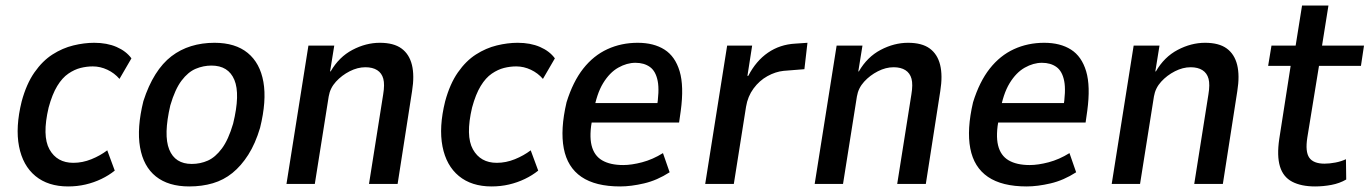

<svg xmlns="http://www.w3.org/2000/svg" viewBox="-20 -662 4929 691"><path d="M225 9Q153 9 107.5 -28.5Q62 -66 48.5 -135Q35 -204 58 -297Q75 -360 104 -401.5Q133 -443 169 -466Q205 -489 244 -498.5Q283 -508 319 -508Q365 -508 399.5 -493Q434 -478 453 -452L410 -378Q392 -399 366.5 -411Q341 -423 314 -423Q292 -423 270 -417.5Q248 -412 226 -397Q204 -382 186 -352.5Q168 -323 155 -275Q131 -173 158 -124.5Q185 -76 244 -76Q277 -76 309 -89Q341 -102 366 -121L393 -48Q372 -31 345 -18Q318 -5 288 2Q258 9 225 9Z M661 9Q586 9 541 -27Q496 -63 484 -132Q472 -201 496 -298Q514 -354 539.5 -394.5Q565 -435 597 -459.5Q629 -484 668 -496Q707 -508 752 -508Q827 -508 871.5 -471.5Q916 -435 928 -367Q940 -299 916 -202Q899 -145 873.5 -105Q848 -65 816.5 -39.5Q785 -14 746 -2.5Q707 9 661 9ZM670 -72Q701 -72 728 -84Q755 -96 778.5 -127.5Q802 -159 819 -217Q845 -323 823.5 -374.5Q802 -426 741 -426Q712 -426 684.5 -414.5Q657 -403 633.5 -372Q610 -341 593 -283Q568 -176 589 -124Q610 -72 670 -72Z M1011 0 1090 -498H1183L1168 -405H1170Q1200 -457 1248.5 -482.5Q1297 -508 1347 -508Q1397 -508 1425 -487.5Q1453 -467 1462.5 -428.5Q1472 -390 1463 -334L1411 0H1308L1359 -322Q1365 -358 1359.5 -378.5Q1354 -399 1337.5 -409.5Q1321 -420 1295 -420Q1267 -420 1238.5 -405.5Q1210 -391 1189 -368Q1168 -345 1163 -315L1113 0Z M1749 9Q1677 9 1631.5 -28.5Q1586 -66 1572.5 -135Q1559 -204 1582 -297Q1599 -360 1628 -401.5Q1657 -443 1693 -466Q1729 -489 1768 -498.5Q1807 -508 1843 -508Q1889 -508 1923.5 -493Q1958 -478 1977 -452L1934 -378Q1916 -399 1890.5 -411Q1865 -423 1838 -423Q1816 -423 1794 -417.5Q1772 -412 1750 -397Q1728 -382 1710 -352.5Q1692 -323 1679 -275Q1655 -173 1682 -124.5Q1709 -76 1768 -76Q1801 -76 1833 -89Q1865 -102 1890 -121L1917 -48Q1896 -31 1869 -18Q1842 -5 1812 2Q1782 9 1749 9Z M2212 9Q2123 9 2072.5 -25.5Q2022 -60 2009 -128Q1996 -196 2019 -294Q2042 -368 2079 -415Q2116 -462 2166 -485Q2216 -508 2275 -508Q2333 -508 2371.5 -483.5Q2410 -459 2426 -405.5Q2442 -352 2430 -263L2424 -221H2091L2102 -291H2362L2343 -269Q2354 -335 2347 -370.5Q2340 -406 2319 -421Q2298 -436 2267 -436Q2236 -436 2205 -418.5Q2174 -401 2150.5 -362.5Q2127 -324 2116 -259L2112 -237Q2100 -176 2109 -139Q2118 -102 2147 -85Q2176 -68 2223 -68Q2253 -68 2291 -78Q2329 -88 2366 -111L2390 -42Q2345 -13 2298 -2Q2251 9 2212 9Z M2518 0 2597 -498H2687L2670 -389H2673Q2701 -443 2744 -472.5Q2787 -502 2842 -505L2886 -508L2875 -413L2800 -407Q2771 -404 2742 -388Q2713 -372 2692 -343.5Q2671 -315 2665 -278L2621 0Z M2912 0 2991 -498H3084L3069 -405H3071Q3101 -457 3149.5 -482.5Q3198 -508 3248 -508Q3298 -508 3326 -487.5Q3354 -467 3363.5 -428.5Q3373 -390 3364 -334L3312 0H3209L3260 -322Q3266 -358 3260.5 -378.5Q3255 -399 3238.5 -409.5Q3222 -420 3196 -420Q3168 -420 3139.5 -405.5Q3111 -391 3090 -368Q3069 -345 3064 -315L3014 0Z M3675 9Q3586 9 3535.5 -25.5Q3485 -60 3472 -128Q3459 -196 3482 -294Q3505 -368 3542 -415Q3579 -462 3629 -485Q3679 -508 3738 -508Q3796 -508 3834.5 -483.5Q3873 -459 3889 -405.5Q3905 -352 3893 -263L3887 -221H3554L3565 -291H3825L3806 -269Q3817 -335 3810 -370.5Q3803 -406 3782 -421Q3761 -436 3730 -436Q3699 -436 3668 -418.5Q3637 -401 3613.5 -362.5Q3590 -324 3579 -259L3575 -237Q3563 -176 3572 -139Q3581 -102 3610 -85Q3639 -68 3686 -68Q3716 -68 3754 -78Q3792 -88 3829 -111L3853 -42Q3808 -13 3761 -2Q3714 9 3675 9Z M3981 0 4060 -498H4153L4138 -405H4140Q4170 -457 4218.5 -482.5Q4267 -508 4317 -508Q4367 -508 4395 -487.5Q4423 -467 4432.5 -428.5Q4442 -390 4433 -334L4381 0H4278L4329 -322Q4335 -358 4329.5 -378.5Q4324 -399 4307.5 -409.5Q4291 -420 4265 -420Q4237 -420 4208.5 -405.5Q4180 -391 4159 -368Q4138 -345 4133 -315L4083 0Z M4713 9Q4663 9 4630.5 -8Q4598 -25 4586.5 -63Q4575 -101 4584 -162L4625 -425H4544L4556 -498H4643L4666 -642H4761L4738 -498H4889L4878 -425H4727L4685 -167Q4677 -116 4692 -94.5Q4707 -73 4747 -73Q4765 -73 4786 -77Q4807 -81 4824 -89L4825 -16Q4801 -2 4771.5 3.5Q4742 9 4713 9Z"/></svg>

Font: Nunito Sans 7pt Condensed SemiBold
Style: Italic
Weight: 600
Width: 3
Italic angle: -9°
Designer: Vernon Adams
Foundry: Vernon Adams
Version: Version 3.101;gftools[0.9.27]